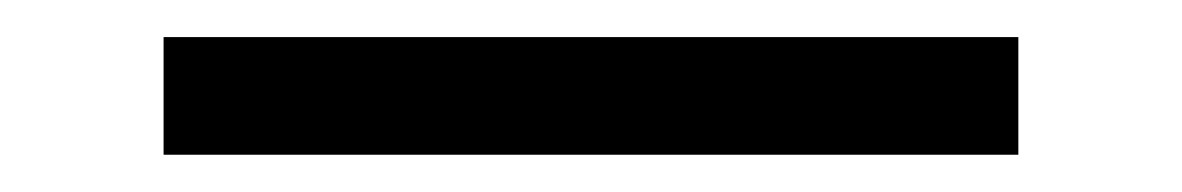

<svg xmlns="http://www.w3.org/2000/svg" viewBox="-20 -404 628 102"><path d="M66.9 -384.3H521V-321.8H66.9Z"/></svg>

Font: Decalotype Light
Style: Regular
Weight: 300
Designer: Alfredo Marco Pradil
Foundry: Alfredo Marco Pradil
Version: Version 1.0